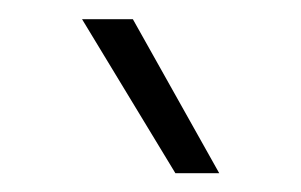

<svg xmlns="http://www.w3.org/2000/svg" viewBox="-20 -734 315 201"><path d="M209.5 -552.7H163.6L65.9 -713.9H119.1Z"/></svg>

Font: Estedad-FD Light
Style: Regular
Weight: 300
Designer: Amin Abedi
Version: Version 7.3